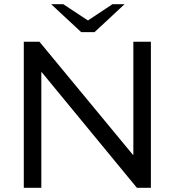

<svg xmlns="http://www.w3.org/2000/svg" viewBox="-20 -900 837 920"><path d="M94 0V-700H169L617 -158H619V-700H703V0H636L180 -554H178V0ZM369 -746 388 -793 519 -880H577L433 -746ZM369 -746 225 -880H283L415 -793L433 -746Z"/></svg>

Font: REM Light
Style: Regular
Weight: 300
Designer: Octavio Pardo
Foundry: Ashler Design
Version: Version 1.005;gftools[0.9.28]